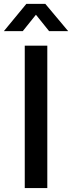

<svg xmlns="http://www.w3.org/2000/svg" viewBox="-62 -961 368 981"><path d="M179.7 -727.5H64.5V0H179.7ZM54.2 -801.8 121.6 -885.7 189 -801.8H286.1V-802.2L169.4 -941.4H72.8L-42 -802.2V-801.8Z"/></svg>

Font: Raveo Display Display Medium
Style: Regular
Weight: 500
Designer: Jakub Foglar, Rasmus Andersson (Inter)
Foundry: Jakubfoglar.com
Version: Version 1.100;Glyphs 3.2.3 (3260)